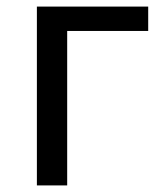

<svg xmlns="http://www.w3.org/2000/svg" viewBox="-20 -563 499 583"><path d="M92 0H184V-469H430V-543H92Z"/></svg>

Font: Noto Sans Mono CJK HK
Style: Regular
Weight: 400
Designer: Ryoko NISHIZUKA 西塚涼子 (kana, bopomofo & ideographs); Paul D. Hunt (Latin, Greek & Cyrillic); Sandoll Communications 산돌커뮤니
Foundry: Adobe
Version: Version 2.004;hotconv 1.0.118;makeotfexe 2.5.65603